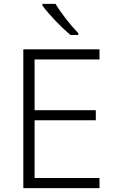

<svg xmlns="http://www.w3.org/2000/svg" viewBox="-20 -1019 593 988"><path d="M266 -999H198V-991C227 -950 294 -879 343 -839H383V-848C345 -887 291 -955 266 -999ZM492 -51V-103H158V-400H473V-452H158V-713H492V-765H100V-51Z"/></svg>

Font: Noto Sans Tamil UI Light
Style: Regular
Weight: 300
Designer: Jelle Bosma - Monotype Design Team
Foundry: Monotype Imaging Inc.
Version: Version 2.004